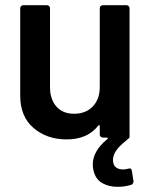

<svg xmlns="http://www.w3.org/2000/svg" viewBox="-20 -531 593 741"><path d="M480 119Q488 119 489 129L495 167V171Q495 178 487 182Q463 190 433 190Q400 190 374.5 175.5Q349 161 341 128Q338 116 338 104Q338 52 394 6Q397 4 396 2Q395 0 392 0H377Q372 0 368.5 -3.5Q365 -7 365 -12V-44Q365 -47 363 -48Q361 -49 359 -46Q318 7 237 7Q161 7 109.5 -37Q58 -81 58 -162V-499Q58 -504 61.5 -507.5Q65 -511 70 -511H161Q166 -511 169.5 -507.5Q173 -504 173 -499V-195Q173 -148 197.5 -120Q222 -92 266 -92Q311 -92 338 -120Q365 -148 365 -195V-499Q365 -504 368.5 -507.5Q372 -511 377 -511H468Q473 -511 476.5 -507.5Q480 -504 480 -499V-4Q480 1 478 2L463 15Q416 52 416 86Q416 105 426.5 114Q437 123 455 123Q464 123 475 120Z"/></svg>

Font: Barlow SemiBold
Style: Regular
Weight: 600
Designer: Jeremy Tribby
Foundry: Tribby Type
Version: Version 1.422